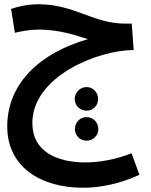

<svg xmlns="http://www.w3.org/2000/svg" viewBox="-20 -488 709 902"><path d="M371 394C452 394 545 375 635 333L598 232C526 260 452 275 382 275C245 275 132 223 132 90C132 -129 440 -253 608 -253L599 -377H570C416 -377 331 -468 161 -468C114 -468 68 -459 32 -446L50 -334C80 -341 118 -349 163 -349C255 -349 331 -324 393 -304C172 -241 14 -99 14 106C14 298 173 394 371 394ZM387 32C417 32 441 8 441 -23C441 -53 417 -79 387 -79C356 -79 331 -53 331 -23C331 8 356 32 387 32ZM387 173C417 173 442 149 442 118C442 87 417 62 387 62C356 62 332 87 332 118C332 149 356 173 387 173Z"/></svg>

Font: Noto Sans Arabic SemBd
Style: Regular
Weight: 600
Designer: Monotype Design Team, Nadine Chahine, Nizar Qandah and Khaled Hosny
Foundry: Monotype Imaging Inc.
Version: Version 2.012